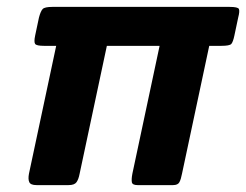

<svg xmlns="http://www.w3.org/2000/svg" viewBox="-20 -537 714 557"><path d="M86 0Q69 0 65 -8.5Q61 -17 64 -33L143 -404H108Q86 -404 82 -409.5Q78 -415 82 -434L93 -486Q98 -505 104 -511Q110 -517 132 -517H646Q670 -517 673 -511Q676 -505 671 -486L660 -434Q656 -415 651 -409.5Q646 -404 622 -404H587L508 -33Q505 -17 500.5 -8.5Q496 0 482 0H379Q364 0 362.5 -8.5Q361 -17 364 -33L443 -404H290L211 -33Q208 -17 202 -8.5Q196 0 179 0Z"/></svg>

Font: Glory ExtraBold
Style: Italic
Weight: 800
Italic angle: -12°
Version: Version 1.011